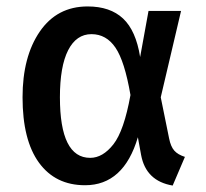

<svg xmlns="http://www.w3.org/2000/svg" viewBox="-20 -562 640 596"><path d="M415 -385 441 -528H542L479 -260L505 -132Q510 -107 521 -94.5Q532 -82 554 -75L516 14Q433 0 418 -81L408 -136Q364 13 244 13Q152 13 101 -57Q50 -127 50 -260Q50 -386 103.5 -464Q157 -542 252 -542Q322 -542 362 -504.5Q402 -467 415 -385ZM166 -260Q166 -72 260 -72Q299 -72 332 -114Q365 -156 385 -267Q367 -372 338.5 -414Q310 -456 264 -456Q217 -456 191.5 -406Q166 -356 166 -260Z"/></svg>

Font: Fira Mono Medium
Style: Regular
Weight: 500
Designer: Carrois Corporate & Edenspiekermann AG
Foundry: Carrois Corporate GbR & Edenspiekermann AG
Version: Version 3.206